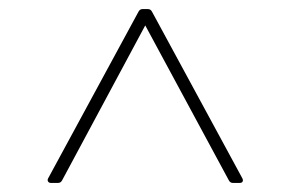

<svg xmlns="http://www.w3.org/2000/svg" viewBox="-20 -754 640 423"><path d="M92 -351Q88 -351 86 -354Q84 -357 86 -361L285 -728Q288 -734 294 -734H306Q312 -734 315 -728L514 -361Q516 -357 514.5 -354Q513 -351 508 -351H493Q487 -351 484 -357L300 -698L117 -357Q114 -351 108 -351Z"/></svg>

Font: LINE Seed Sans App Thin
Style: Regular
Weight: 250
Designer: LINE VX Design & Dalton Maag Ltd & Sandoll Inc
Foundry: Dalton Maag Ltd
Version: Version 1.003